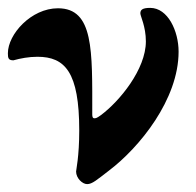

<svg xmlns="http://www.w3.org/2000/svg" viewBox="-23 -453 496 487"><path d="M198 14C211 14 223 3 253 -20C331 -79 430 -201 430 -322C430 -374 403 -433 358 -433C338 -433 333 -428 333 -419C333 -412 347 -386 347 -348C347 -277 280 -196 233 -161C222 -153 220 -153 216 -153C211 -153 211 -160 211 -164C211 -325 215 -432 124 -432C56 -432 -3 -366 -3 -318C-3 -306 -2 -300 11 -300C29 -305 50 -309 72 -309C142 -309 178 -270 178 -122C178 -56 170 -22 170 -18C170 -1 186 14 198 14Z"/></svg>

Font: EB Garamond
Style: Bold
Weight: 700
Designer: Georg Duffner and Octavio Pardo
Foundry: Georg Duffner
Version: Version 1.000;PS 001.000;hotconv 1.0.88;makeotf.lib2.5.64775